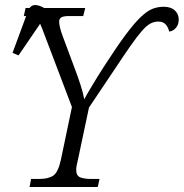

<svg xmlns="http://www.w3.org/2000/svg" viewBox="-20 -746 733 766"><path d="M98 0 104 -32H136Q172 -32 192 -45Q212 -58 223 -109L267 -319L147 -635Q136 -663 126.5 -672.5Q117 -682 88 -682H75L82 -714H320L312 -682H256Q233 -682 224.5 -676.5Q216 -671 216 -660Q216 -640 230 -602L280 -468Q291 -439 301.5 -406.5Q312 -374 316 -350Q328 -372 349 -407Q370 -442 399 -487Q448 -563 482.5 -609Q517 -655 542.5 -679Q568 -703 589 -711Q610 -719 633 -719Q662 -719 677.5 -704.5Q693 -690 693 -668Q693 -648 682 -635Q671 -622 655 -620Q651 -638 640.5 -649Q630 -660 612 -660Q595 -660 580 -652Q565 -644 546.5 -623Q528 -602 501 -563.5Q474 -525 434 -464.5Q394 -404 335 -317L291 -109Q284 -83 284 -68Q284 -45 300 -38.5Q316 -32 345 -32H377L370 0ZM54 -525 30 -535 91 -700Q101 -729 125.5 -725.5Q150 -722 169 -704L168 -692Z"/></svg>

Font: Noto Serif Light
Style: Italic
Weight: 300
Italic angle: -12°
Designer: Monotype Design Team
Foundry: Monotype Imaging Inc.
Version: Version 2.013